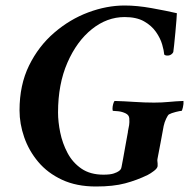

<svg xmlns="http://www.w3.org/2000/svg" viewBox="-20 -671 702 698"><path d="M433 -651Q478 -651 531 -641.5Q584 -632 623 -623Q623 -619 621.5 -598.5Q620 -578 617.5 -552.5Q615 -527 613 -507Q611 -487 610 -482Q609 -478 603 -473.5Q597 -469 589 -469Q580 -469 577 -473Q576 -487 569.5 -509.5Q563 -532 547 -555Q531 -578 503.5 -593.5Q476 -609 433 -609Q369 -609 314 -565Q259 -521 225 -443Q191 -365 191 -262Q191 -228 199 -189Q207 -150 225.5 -115Q244 -80 276 -58Q308 -36 356 -36Q381 -36 394 -40.5Q407 -45 412 -49Q415 -51 418 -54.5Q421 -58 422 -65Q424 -73 427.5 -94Q431 -115 436 -141.5Q441 -168 445 -191Q445 -192 445 -193Q448 -207 449.5 -216.5Q451 -226 450 -241Q449 -253 436.5 -259Q424 -265 410.5 -266.5Q397 -268 391 -268Q389 -268 389 -276Q389 -284 391.5 -293Q394 -302 397 -304Q432 -303 469 -300.5Q506 -298 540 -298Q569 -298 594 -300.5Q619 -303 647 -304Q648 -294 645 -281Q642 -268 640 -268Q635 -268 619 -264Q603 -260 594 -255Q590 -252 584 -239.5Q578 -227 575 -213Q570 -186 564 -153.5Q558 -121 553 -96Q552 -92 552 -87Q552 -82 553 -77Q553 -69 553 -67Q552 -59 539.5 -49.5Q527 -40 517 -35Q478 -16 435 -4.5Q392 7 329 7Q258 7 205.5 -17.5Q153 -42 119 -82.5Q85 -123 68 -172Q51 -221 51 -270Q51 -362 85.5 -432.5Q120 -503 177 -552Q234 -601 301 -626Q368 -651 433 -651Z"/></svg>

Font: Amiri
Style: Bold Italic
Weight: 700
Italic angle: 10°
Designer: Khaled Hosny
Version: Version 0.113